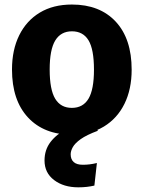

<svg xmlns="http://www.w3.org/2000/svg" viewBox="-20 -568 624 834"><path d="M292.4 -548.3Q413.5 -548.3 482.7 -474Q551.9 -399.6 551.9 -265.2Q551.9 -180.5 520.7 -117.1Q489.4 -53.6 431.3 -18.3Q373.2 17 292 17Q171.3 17 101.7 -57.7Q32.1 -132.4 32.1 -266.1Q32.1 -351.2 63.5 -414.8Q94.9 -478.3 153 -513.3Q211.2 -548.3 292.4 -548.3ZM292.4 -432Q244.4 -432 220.1 -392.3Q195.8 -352.7 195.8 -266.1Q195.8 -178.1 220 -138.7Q244.1 -99.4 292 -99.4Q340.6 -99.4 364.4 -139.2Q388.2 -179.1 388.2 -265.2Q388.2 -353.9 364.4 -393Q340.6 -432 292.4 -432ZM380.4 -50.4 405 0Q355.9 18.3 330.6 36.3Q305.4 54.4 296.2 71.2Q287 87.9 287 102.2Q287 124.2 300.1 135.9Q313.2 147.7 339.9 147.7Q354.6 147.7 369.4 145.9Q384.1 144.1 400.9 140.1L390 238.1Q374.4 241.7 357.3 243.7Q340.2 245.7 320.2 245.7Q256.5 245.7 215 214.2Q173.4 182.7 173.4 129.1Q173.4 82.8 199.5 48.7Q225.6 14.7 272.2 -9.3Q318.9 -33.3 380.4 -50.4Z"/></svg>

Font: Fira Sans Variable
Style: Regular
Weight: 400
Designer: Carrois Corporate & Edenspiekermann AG
Foundry: Carrois Corporate GbR & Edenspiekermann AG
Version: Version 4.202